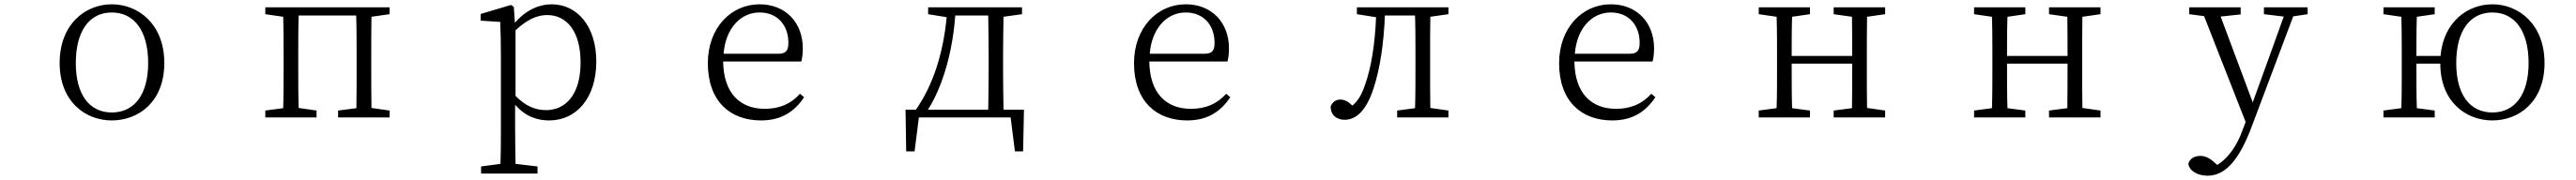

<svg xmlns="http://www.w3.org/2000/svg" viewBox="-20 -546 11964 837"><path d="M499 14C624 14 743 -73 743 -253C743 -434 622 -526 499 -526C377 -526 257 -434 257 -253C257 -74 376 14 499 14ZM499 -23C396 -23 332 -105 332 -253C332 -403 396 -488 499 -488C603 -488 668 -403 668 -253C668 -105 603 -23 499 -23Z M1212 0H1450V-32L1367 -44C1365 -98 1365 -175 1365 -227V-284C1365 -338 1365 -419 1367 -474H1634C1636 -419 1636 -338 1636 -284V-227C1636 -175 1636 -98 1635 -43L1550 -32V0H1789V-32L1705 -44C1704 -98 1704 -175 1704 -227V-284C1704 -336 1704 -413 1705 -468L1789 -480V-512H1212V-480L1295 -468C1297 -413 1297 -336 1297 -284V-227C1297 -175 1297 -98 1295 -43L1212 -32Z M2521 -476C2611 -476 2676 -401 2676 -256C2676 -101 2603 -34 2516 -34C2464 -34 2421 -53 2374 -100V-405C2428 -456 2475 -476 2521 -476ZM2530 14C2658 14 2749 -92 2749 -260C2749 -421 2663 -526 2541 -526C2484 -526 2423 -500 2371 -440L2366 -514L2353 -523L2212 -481V-450L2303 -444C2305 -395 2306 -345 2306 -278V32C2306 88 2306 157 2304 216L2214 228V261H2476V228L2374 216C2373 156 2372 87 2372 31V-59C2421 -3 2476 14 2530 14Z M3507 -488C3592 -488 3641 -427 3641 -347C3641 -314 3632 -296 3595 -296H3340C3350 -418 3422 -488 3507 -488ZM3514 14C3607 14 3669 -26 3714 -94L3695 -110C3652 -62 3599 -40 3531 -40C3419 -40 3340 -110 3338 -260H3701C3705 -275 3708 -295 3708 -321C3708 -440 3629 -526 3507 -526C3376 -526 3267 -418 3267 -252C3267 -76 3370 14 3514 14Z M4352 -166C4387 -261 4408 -366 4416 -474H4569C4570 -419 4571 -338 4571 -284V-227C4571 -173 4570 -91 4569 -36H4289C4315 -76 4335 -120 4352 -166ZM4290 -480 4376 -466C4360 -297 4312 -148 4233 -36H4185L4188 158H4227L4247 0H4673L4693 158H4731L4735 -36H4640C4639 -91 4638 -173 4638 -227V-284C4638 -336 4639 -412 4640 -468L4726 -480V-512H4290Z M5486 -488C5571 -488 5620 -427 5620 -347C5620 -314 5611 -296 5574 -296H5319C5329 -418 5401 -488 5486 -488ZM5493 14C5586 14 5648 -26 5693 -94L5674 -110C5631 -62 5578 -40 5510 -40C5398 -40 5319 -110 5317 -260H5680C5684 -275 5687 -295 5687 -321C5687 -440 5608 -526 5486 -526C5355 -526 5246 -418 5246 -252C5246 -76 5349 14 5493 14Z M6224 11C6277 11 6325 -31 6359 -137C6388 -226 6406 -343 6411 -474H6551C6553 -419 6553 -338 6553 -284V-227C6553 -175 6553 -98 6551 -43L6468 -32V0H6706V-32L6622 -44C6621 -98 6621 -175 6621 -227V-284C6621 -336 6621 -413 6622 -468L6706 -480V-512H6281V-480L6370 -466C6365 -343 6348 -234 6320 -155C6304 -106 6286 -77 6260 -55C6242 -72 6225 -83 6205 -83C6182 -83 6168 -72 6159 -51C6159 -11 6187 11 6224 11Z M7460 -488C7545 -488 7594 -427 7594 -347C7594 -314 7585 -296 7548 -296H7293C7303 -418 7375 -488 7460 -488ZM7467 14C7560 14 7622 -26 7667 -94L7648 -110C7605 -62 7552 -40 7484 -40C7372 -40 7293 -110 7291 -260H7654C7658 -275 7661 -295 7661 -321C7661 -440 7582 -526 7460 -526C7329 -526 7220 -418 7220 -252C7220 -76 7323 14 7467 14Z M8495 -480 8580 -468C8581 -415 8581 -341 8581 -286H8300C8300 -341 8300 -415 8302 -468L8385 -480V-512H8147V-480L8230 -468C8232 -413 8232 -336 8232 -284V-227C8232 -175 8232 -98 8230 -43L8147 -32V0H8385V-32L8302 -43C8300 -98 8300 -176 8300 -250H8581C8581 -177 8581 -98 8580 -43L8495 -32V0H8734V-32L8650 -44C8649 -98 8649 -175 8649 -227V-284C8649 -336 8649 -413 8650 -468L8734 -480V-512H8495Z M9495 -480 9580 -468C9581 -415 9581 -341 9581 -286H9300C9300 -341 9300 -415 9302 -468L9385 -480V-512H9147V-480L9230 -468C9232 -413 9232 -336 9232 -284V-227C9232 -175 9232 -98 9230 -43L9147 -32V0H9385V-32L9302 -43C9300 -98 9300 -176 9300 -250H9581C9581 -177 9581 -98 9580 -43L9495 -32V0H9734V-32L9650 -44C9649 -98 9649 -175 9649 -227V-284C9649 -336 9649 -413 9650 -468L9734 -480V-512H9495Z M10493 -480 10585 -469 10516 -277 10441 -70 10292 -469 10385 -479V-512H10146V-480L10215 -471L10408 21L10394 58C10368 132 10326 191 10276 221L10266 212C10242 189 10220 179 10198 179C10171 179 10148 191 10142 216C10147 250 10187 271 10231 271C10314 271 10379 198 10438 38L10629 -470L10696 -480V-512H10493Z M11554 -23C11450 -23 11386 -105 11386 -253C11386 -403 11450 -488 11554 -488C11657 -488 11722 -403 11722 -253C11722 -105 11657 -23 11554 -23ZM11554 14C11677 14 11796 -73 11796 -253C11796 -434 11675 -526 11554 -526C11439 -526 11327 -445 11313 -286H11201C11201 -335 11201 -413 11203 -468L11286 -480V-512H11048V-480L11131 -468C11133 -413 11133 -336 11133 -284V-227C11133 -175 11133 -98 11131 -43L11048 -32V0H11286V-32L11203 -43C11201 -98 11201 -176 11201 -250H11312C11312 -74 11430 14 11554 14Z"/></svg>

Font: Kiri Minchoo Light
Style: Regular
Weight: 300
Designer: Ryoko NISHIZUKA 西塚涼子 (kana & ideographs); Frank Grießhammer (Latin, Greek & Cyrillic);
akenotsuki.com/eyeben/fonts/ (U+
Foundry: Adobe
akenotsuki.com/eyeben/fonts/
Version: Version 4.002;hotconv 1.0.119;makeotfexe 2.5.65604